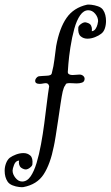

<svg xmlns="http://www.w3.org/2000/svg" viewBox="-92 -547 475 824"><path d="M8 256Q4 257 -10 255.5Q-24 254 -38 248.5Q-52 243 -59 233Q-72 214 -72 186Q-72 169 -66 153.5Q-60 138 -50 130Q-39 122 -23 116Q-7 110 9 110Q26 110 38 120.5Q50 131 47 159Q46 166 34 174.5Q22 183 11 179Q-3 174 -7 166Q-11 158 -11 151Q-11 147 -10.5 144.5Q-10 142 -10 142Q-25 143 -31.5 160Q-38 177 -38 185Q-38 201 -25.5 216.5Q-13 232 3 232Q24 232 39 210.5Q54 189 65 152.5Q76 116 84 72Q92 29 98 -17Q104 -63 109 -104.5Q114 -146 119 -177Q116 -190 105 -190Q99 -190 92 -188.5Q85 -187 78 -187Q59 -187 59 -200Q59 -207 65 -213.5Q71 -220 78 -220Q89 -221 90.5 -221Q92 -221 108 -222Q116 -222 123 -224.5Q130 -227 131 -236Q138 -262 141.5 -291Q145 -320 149 -349Q163 -426 193.5 -470Q224 -514 282 -527Q287 -528 300.5 -526.5Q314 -525 328.5 -520Q343 -515 350 -505Q357 -495 360 -482.5Q363 -470 363 -457Q363 -440 358 -425Q353 -410 342 -402Q332 -394 315.5 -387.5Q299 -381 283 -381Q266 -381 254 -391.5Q242 -402 244 -429Q245 -437 257.5 -445.5Q270 -454 280 -450Q295 -446 299 -437Q303 -428 302.5 -420.5Q302 -413 302 -413Q312 -414 318 -423Q324 -432 326.5 -442.5Q329 -453 329 -456Q329 -473 316.5 -488Q304 -503 287 -503Q267 -503 252 -481.5Q237 -460 227 -424Q217 -388 210 -343Q204 -304 201.5 -273Q199 -242 199 -238Q199 -231 205 -228Q211 -225 219 -225Q227 -225 235 -226Q243 -227 249 -227Q259 -227 265.5 -221Q272 -215 271 -207Q270 -196 260 -192.5Q250 -189 237 -189Q226 -189 214.5 -190Q203 -191 195 -189Q191 -188 189.5 -184Q188 -180 186 -178Q182 -173 177 -154Q173 -136 168 -102.5Q163 -69 157.5 -31.5Q152 6 147 37Q142 68 139 81Q124 157 95.5 201Q67 245 8 256Z"/></svg>

Font: RU Serius
Style: Regular
Weight: 400
Designer: Robert E. Leuschke
Foundry: Robert E. Leuschke
Version: Version 1.011; ttfautohint (v1.8.3)